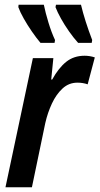

<svg xmlns="http://www.w3.org/2000/svg" viewBox="-20 -786 418 806"><path d="M3 0 118 -542H204L195 -452H199Q226 -501 258 -526.5Q290 -552 335 -552Q357 -552 378 -545L348 -432Q328 -439 305 -439Q269 -439 242.5 -414.5Q216 -390 198 -351.5Q180 -313 170 -269L114 0ZM308 -606Q289 -627 270 -654Q251 -681 236 -708Q221 -735 213 -756L215 -766H320Q336 -699 367 -618L365 -606ZM150 -606Q133 -626 114 -653.5Q95 -681 79.5 -708.5Q64 -736 57 -756L58 -766H164Q171 -732 183.5 -691Q196 -650 211 -618L209 -606Z"/></svg>

Font: Noto Sans Condensed SemiBold
Style: Italic
Weight: 600
Width: 3
Italic angle: -12°
Designer: Monotype Design Team
Foundry: Monotype Imaging Inc.
Version: Version 2.013; ttfautohint (v1.8.4.7-5d5b)